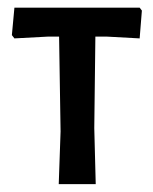

<svg xmlns="http://www.w3.org/2000/svg" viewBox="-20 -470 391 490"><path d="M336.4 -372 252.3 -376.6H223.4L220.6 -143L224.3 0H129.9L134.6 -134.6L130.8 -376.6H102.8L16.8 -372L10.3 -380.4L16.8 -450.5H336.4L342.1 -443Z"/></svg>

Font: Gurajada
Style: Regular
Weight: 400
Designer: Purushoth Kumar Guthula
Foundry: SiliconAndhra, USA.
Version: Version 1.0.3; ttfautohint (v1.2.42-39fb)